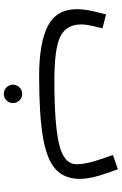

<svg xmlns="http://www.w3.org/2000/svg" viewBox="169 -612 654 1033"><g transform="rotate(90 496.5 -96.0)"><path d="M390 21Q603 21 723.5 -0.5Q844 -22 893.5 -70Q943 -118 943 -197Q943 -242 926.5 -298Q910 -354 891 -403L814 -376Q836 -319 850 -268.5Q864 -218 864 -181Q864 -112 756.5 -86.5Q649 -61 416 -61ZM390 21 436 -11 416 -61Q238 -61 175 -94Q112 -127 112 -205Q112 -230 119.5 -264Q127 -298 133 -320L58 -339Q48 -302 39 -260.5Q30 -219 30 -182Q30 -72 121 -25.5Q212 21 390 21ZM486 211Q506 211 520.5 196.5Q535 182 535 162Q535 142 520.5 127Q506 112 486 112Q465 112 450.5 127Q436 142 436 162Q436 182 450.5 196.5Q465 211 486 211Z"/></g></svg>

Font: Noto Sans Arabic UI
Style: Regular
Weight: 400
Designer: Nadine Chahine - Monotype Design Team
Foundry: Monotype Imaging Inc.
Version: Version 1.900